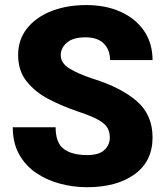

<svg xmlns="http://www.w3.org/2000/svg" viewBox="-20 -741 666 770"><path d="M420.4 -189Q420.4 -211.4 411.1 -228Q401.9 -244.6 375 -260Q348.1 -275.4 294.9 -293Q232.4 -314 177 -342.5Q121.6 -371.1 87.2 -414.1Q52.7 -457 52.7 -521Q52.7 -582 88.4 -627Q124 -671.9 185.8 -696.3Q247.6 -720.7 326.2 -720.7Q404.3 -720.7 464.1 -693.6Q523.9 -666.5 557.9 -616.9Q591.8 -567.4 591.8 -500H421.4Q421.4 -540.5 396.7 -565.9Q372.1 -591.3 322.3 -591.3Q273.4 -591.3 248.5 -570.1Q223.6 -548.8 223.6 -519.5Q223.6 -487.8 258.5 -466.3Q293.5 -444.8 354 -424.8Q467.3 -389.2 529.5 -334.5Q591.8 -279.8 591.8 -189.9Q591.8 -94.2 520 -42.2Q448.2 9.8 329.1 9.8Q274.4 9.8 221.4 -4.2Q168.5 -18.1 125.5 -47.1Q82.5 -76.2 56.9 -121.8Q31.2 -167.5 31.2 -230.5H203.1Q203.1 -168 235.8 -143.6Q268.6 -119.1 329.1 -119.1Q377.9 -119.1 399.2 -139.9Q420.4 -160.6 420.4 -189Z"/></svg>

Font: Vazirmatn RD Black
Style: Regular
Weight: 900
Designer: Saber Rastikerdar
Foundry: Saber Rastikerdar
Version: Version 32.102